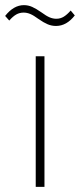

<svg xmlns="http://www.w3.org/2000/svg" viewBox="-49 -727 311 747"><path d="M90 0V-508H124V0ZM169 -626Q152 -626 136.5 -632.5Q121 -639 101 -653Q82 -667 69 -672.5Q56 -678 43 -678Q27 -678 14 -670.5Q1 -663 -13 -647L-29 -665Q4 -707 44 -707Q61 -707 76.5 -700Q92 -693 112 -679Q131 -665 144 -659.5Q157 -654 170 -654Q186 -654 199 -662Q212 -670 226 -686L242 -667Q210 -626 169 -626Z"/></svg>

Font: IBM Plex Sans Cond ExtLt
Style: Regular
Weight: 200
Width: 3
Designer: Mike Abbink, Paul van der Laan, Pieter van Rosmalen
Foundry: Bold Monday
Version: Version 1.3